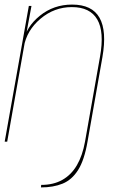

<svg xmlns="http://www.w3.org/2000/svg" viewBox="-24 -619 530 839"><path d="M155 200Q209 200 249.5 183.5Q290 167 317.2 124Q344.5 81 358.5 0H347.5Q336.5 61 312 103Q287.5 145 248.5 167Q209.5 189 156 189ZM-3.5 0H7.5L89.5 -463.5L113.5 -593H102ZM347.5 0H358.5L423.5 -369Q443.5 -483.5 411 -541.2Q378.5 -599 291 -599Q210.5 -599 150.2 -550.2Q90 -501.5 78.5 -436.5L80 -413.5Q92.5 -486 152.8 -537Q213 -588 290 -588Q369.5 -588 401 -534Q432.5 -480 413 -371Z"/></svg>

Font: Anybody Thin
Style: Italic
Weight: 100
Italic angle: -10°
Designer: Tyler Finck
Foundry: Etcetera Type Company
Version: Version 1.114;gftools[0.9.25]